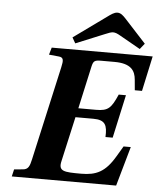

<svg xmlns="http://www.w3.org/2000/svg" viewBox="-60 -956 841 1008"><g transform="rotate(5 361.0 -452.5)"><path d="M294 -755 311 -725 462 -787C481 -795 494 -800 504 -800C516 -800 526 -796 545 -785L651 -725L675 -755L563 -877C549 -892 536 -905 518 -905C501 -905 484 -892 466 -879ZM40 0H590L649 -208H611L579 -154C528 -67 480 -46 401 -46C310 -46 280 -48 293 -103L346 -339H440C504 -339 515 -311 512 -249H550L600 -477H562C530 -404 514 -387 451 -387H357L407 -613C414 -642 421 -646 456 -646H525C613 -646 635 -609 639 -562L644 -507H682L722 -692H190L179 -654L230 -649C258 -647 257 -630 249 -594L138 -98C130 -62 123 -44 94 -42L49 -38Z"/></g></svg>

Font: Heuristica
Style: Bold Italic
Weight: 700
Italic angle: -13°
Version: Version 1.0.1